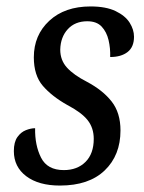

<svg xmlns="http://www.w3.org/2000/svg" viewBox="-20 -566 446 596"><path d="M166 10Q100 10 61.5 -19Q23 -48 23 -97Q23 -125 34 -140.5Q45 -156 60.5 -162Q76 -168 89 -168Q88 -115 107.5 -76.5Q127 -38 178 -38Q220 -38 245.5 -63.5Q271 -89 271 -135Q271 -169 252 -193Q233 -217 189 -240Q141 -267 113 -299.5Q85 -332 85 -388Q85 -457 133 -501.5Q181 -546 261 -546Q309 -546 339 -531.5Q369 -517 382.5 -495.5Q396 -474 396 -452Q396 -420 376 -404.5Q356 -389 322 -389Q323 -416 317 -441.5Q311 -467 295.5 -483.5Q280 -500 251 -500Q213 -500 190.5 -475.5Q168 -451 167 -412Q167 -379 188 -356Q209 -333 250 -312Q299 -286 326.5 -251Q354 -216 354 -161Q354 -84 305 -37Q256 10 166 10Z"/></svg>

Font: Noto Serif Condensed
Style: Italic
Weight: 400
Width: 3
Italic angle: -12°
Designer: Monotype Design Team
Foundry: Monotype Imaging Inc.
Version: Version 2.014; ttfautohint (v1.8.4.7-5d5b)